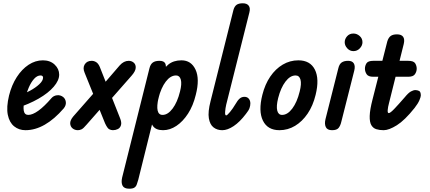

<svg xmlns="http://www.w3.org/2000/svg" viewBox="-20 -792 2618 1168"><path d="M135 0Q95 0 66 -23.5Q37 -47 27.5 -93.5Q18 -140 35 -211Q51 -275 82 -323Q113 -371 154 -398Q195 -425 241 -425Q285 -425 312.5 -399Q340 -373 340 -338Q340 -303 307 -264.5Q274 -226 215 -192Q156 -158 77 -133L90 -212Q127 -221 161.5 -239.5Q196 -258 219 -279.5Q242 -301 242 -320Q242 -326 238 -329.5Q234 -333 227 -333Q206 -333 187.5 -312.5Q169 -292 155 -259.5Q141 -227 131 -190Q120 -145 124.5 -119Q129 -93 152 -93Q178 -93 213.5 -118.5Q249 -144 293 -195Q306 -210 326.5 -212.5Q347 -215 364 -202Q378 -191 380.5 -171.5Q383 -152 368 -133Q311 -67 252.5 -33.5Q194 0 135 0Z M454 0Q435 0 421.5 -11Q408 -22 407 -41Q406 -60 426 -84L571 -249L596 -264L708 -394Q733 -422 763 -422Q781 -422 794 -410.5Q807 -399 805.5 -378.5Q804 -358 780 -331L642 -174L616 -158L507 -34Q487 -10 475.5 -5Q464 0 454 0ZM667 0Q655 0 644 -6Q633 -12 619 -42L495 -349Q482 -379 495.5 -400.5Q509 -422 538 -422Q552 -422 565 -414Q578 -406 587 -385L710 -74Q721 -47 716 -30.5Q711 -14 697 -7Q683 0 667 0Z M766 356Q735 356 725.5 337.5Q716 319 723 288L889 -376Q895 -401 909.5 -411.5Q924 -422 950 -422Q977 -422 985 -406.5Q993 -391 986 -362L821 302Q816 318 812 330Q808 342 798 349Q788 356 766 356ZM972 0Q929 0 911 -24.5Q893 -49 895.5 -97Q898 -145 915 -215Q931 -280 951.5 -326.5Q972 -373 1003.5 -399Q1035 -425 1084 -425Q1143 -425 1169.5 -368.5Q1196 -312 1171 -215Q1155 -149 1124 -101Q1093 -53 1053.5 -26.5Q1014 0 972 0ZM969 -93Q1001 -93 1030 -131.5Q1059 -170 1075 -235Q1087 -282 1080 -307.5Q1073 -333 1051 -333Q1017 -333 988.5 -295.5Q960 -258 944 -195Q933 -146 939 -119.5Q945 -93 969 -93Z M1332 0Q1301 0 1279 -17Q1257 -34 1250.5 -72.5Q1244 -111 1261 -177L1400 -731Q1406 -753 1419 -762.5Q1432 -772 1457 -772Q1482 -772 1493 -757.5Q1504 -743 1497 -716L1356 -155Q1351 -133 1349.5 -111.5Q1348 -90 1356 -90Q1362 -90 1379 -110.5Q1396 -131 1412 -158Q1425 -181 1437.5 -192Q1450 -203 1467 -203Q1484 -203 1493.5 -191.5Q1503 -180 1503 -163Q1503 -149 1498 -134.5Q1493 -120 1476 -99Q1439 -50 1401.5 -25Q1364 0 1332 0Z M1680 0Q1608 0 1579.5 -58Q1551 -116 1576 -215Q1592 -279 1624 -326Q1656 -373 1700 -399Q1744 -425 1795 -425Q1867 -425 1895.5 -368.5Q1924 -312 1900 -215Q1884 -149 1851.5 -101Q1819 -53 1775 -26.5Q1731 0 1680 0ZM1696 -93Q1729 -93 1758 -131.5Q1787 -170 1803 -235Q1815 -282 1808 -307.5Q1801 -333 1778 -333Q1745 -333 1716.5 -295.5Q1688 -258 1672 -195Q1660 -146 1666.5 -119.5Q1673 -93 1696 -93Z M2000 0Q1971 0 1962 -19Q1953 -38 1960 -67L2038 -376Q2044 -402 2058.5 -412Q2073 -422 2098 -422Q2123 -422 2132.5 -406Q2142 -390 2135 -362L2056 -50Q2051 -28 2040 -14Q2029 0 2000 0ZM2130 -481Q2108 -481 2092.5 -498Q2077 -515 2077 -535Q2077 -555 2091.5 -571.5Q2106 -588 2130 -588Q2151 -588 2168 -573Q2185 -558 2185 -535Q2185 -515 2169 -498Q2153 -481 2130 -481Z M2251 -325Q2220 -325 2210 -341Q2200 -357 2200 -374Q2200 -392 2209.5 -407Q2219 -422 2251 -422H2463Q2496 -422 2505.5 -407Q2515 -392 2515 -374Q2515 -357 2504.5 -341Q2494 -325 2463 -325ZM2314 0Q2289 0 2269.5 -6Q2250 -12 2239 -30.5Q2228 -49 2229 -86.5Q2230 -124 2246 -186L2336 -540Q2343 -563 2356.5 -573Q2370 -583 2395 -583Q2422 -583 2432.5 -568Q2443 -553 2436 -524L2346 -163Q2340 -141 2338.5 -122.5Q2337 -104 2345 -104Q2354 -104 2378 -129Q2402 -154 2442 -200Q2464 -227 2479.5 -235.5Q2495 -244 2507 -244Q2518 -244 2529 -239Q2540 -234 2540 -211Q2540 -203 2531.5 -182.5Q2523 -162 2501 -134Q2442 -60 2394 -30Q2346 0 2314 0Z"/></svg>

Font: Edu TAS Beginner SemiBold
Style: Regular
Weight: 600
Version: Version 1.003